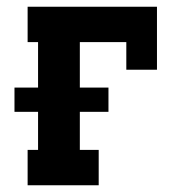

<svg xmlns="http://www.w3.org/2000/svg" viewBox="-20 -550 540 570"><path d="M62 0V-105H93V-218H23V-290H93V-425H62V-530H446V-343H355V-425H217V-290H302V-218H217V-105H273V0Z"/></svg>

Font: Iosevka Slab Extrabold
Style: Regular
Weight: 800
Monospace: yes
Designer: Belleve Invis
Foundry: Belleve Invis
Version: Version 11.1.1; ttfautohint (v1.8.3)